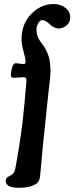

<svg xmlns="http://www.w3.org/2000/svg" viewBox="-20 -730 362 936"><path d="M94.7 -353.5Q81.5 -353.5 67.6 -352.1Q53.7 -350.6 48.8 -350.6Q40 -350.6 36.6 -354Q33.2 -357.4 33.2 -368.7Q33.2 -382.8 39.6 -402.3Q45.9 -421.9 56.6 -421.9Q62 -421.9 73.7 -419.9Q85.4 -418 95.7 -418Q98.6 -418 100.3 -418.5Q102.1 -418.9 103.3 -422.4Q104.5 -425.8 104.5 -432.1Q104 -446.3 94.5 -479.5Q85 -512.7 85 -538.6Q85 -613.8 132.6 -662.1Q180.2 -710.4 240.7 -710.4Q275.4 -710.4 298.8 -691.9Q322.3 -673.3 322.3 -645Q322.3 -621.6 304.9 -606.4Q287.6 -591.3 266.6 -591.3Q253.4 -591.3 241.7 -597.7Q230 -604 222.9 -611.6Q215.8 -619.1 205.6 -625.5Q195.3 -631.8 184.6 -631.8Q174.3 -631.8 166 -616Q157.7 -600.1 157.7 -585Q157.7 -564.5 166 -546.6Q174.3 -528.8 185.1 -516.4Q195.8 -503.9 207 -481.2Q218.3 -458.5 222.7 -430.7Q226.1 -405.8 226.1 -383.8Q226.1 -369.1 224.4 -351.3Q222.7 -333.5 220 -311Q217.3 -288.6 216.8 -284.7L205.1 -173.8Q187 -7.3 175.8 125.5Q173.3 156.2 155.8 166.5Q126.5 185.5 71.3 185.5Q7.8 185.5 7.8 150.9Q7.8 137.7 21 131.3Q35.2 123.5 35.6 123Q50.8 112.3 54.2 94.2Q55.2 89.4 60.1 61.8Q64.9 34.2 65.9 28.1Q66.9 22 71 -2.2Q75.2 -26.4 76.4 -36.4Q77.6 -46.4 81.1 -68.8Q84.5 -91.3 86.4 -106.9Q88.4 -122.6 91.1 -145.5Q93.8 -168.5 95.9 -191.7Q98.1 -214.8 100.6 -240.7L108.4 -329.1Q108.9 -336.4 108.6 -341.8Q108.4 -347.2 105.2 -350.3Q102.1 -353.5 94.7 -353.5Z"/></svg>

Font: Cooper* SemiBold
Style: Italic
Weight: 600
Italic angle: -7°
Designer: Owen Earl
Foundry: indestructible type*
Version: Version 0.001